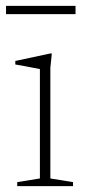

<svg xmlns="http://www.w3.org/2000/svg" viewBox="-26 -632 290 652"><path d="M150 -450.5 145 -402V-26L222 -13.5V0H32.5V-13.5L109.5 -26V-397.5Q104 -398.5 90 -401.2Q76 -404 58.8 -407.2Q41.5 -410.5 26 -413V-425L145 -450.5ZM-5.5 -584V-612H230.5V-584Z"/></svg>

Font: Newsreader 16pt 16pt ExtraLight
Style: Regular
Weight: 250
Version: Version 1.003